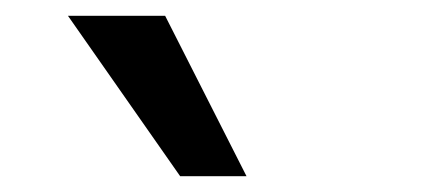

<svg xmlns="http://www.w3.org/2000/svg" viewBox="-20 -777 540 243"><path d="M208 -554 66 -757H189L292 -554Z"/></svg>

Font: Mulish ExtraLight
Style: Regular
Weight: 200
Designer: Vernon Adams
Foundry: Vernon Adams
Version: Version 3.603